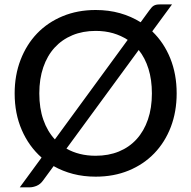

<svg xmlns="http://www.w3.org/2000/svg" viewBox="-20 -770 842 845"><path d="M272.5 -116Q299.5 -100.5 331.8 -92.5Q364 -84.5 401 -84.5Q457.5 -84.5 503.2 -103.2Q549 -122 581.2 -157.5Q613.5 -193 631 -243.8Q648.5 -294.5 648.5 -359Q648.5 -419 633.5 -467Q618.5 -515 590.5 -550ZM542 -594.5Q513 -613.5 477.8 -623.8Q442.5 -634 401 -634Q344.5 -634 298.8 -615Q253 -596 220.5 -560.5Q188 -525 170.5 -474Q153 -423 153 -359Q153 -293.5 170.8 -242.8Q188.5 -192 221.5 -156.5ZM650 -632Q701.5 -582.5 729.5 -513Q757.5 -443.5 757.5 -359Q757.5 -278.5 731.8 -211.2Q706 -144 659 -95.2Q612 -46.5 546.5 -19.5Q481 7.5 401 7.5Q348 7.5 301.8 -4.5Q255.5 -16.5 216 -39L169 25Q157.5 41 141.2 47.8Q125 54.5 109.5 54.5H67L163 -76.5Q107 -126 75.8 -198Q44.5 -270 44.5 -359Q44.5 -439 70.5 -506.5Q96.5 -574 143.2 -622.8Q190 -671.5 255.8 -698.8Q321.5 -726 401 -726Q458.5 -726 508 -712Q557.5 -698 599 -672L636.5 -723.5Q642 -731 646.5 -736.2Q651 -741.5 656 -744.5Q661 -747.5 667 -749Q673 -750.5 682 -750.5H737Z"/></svg>

Font: TypoPRO Lato
Style: Regular
Weight: 500
Designer: Lukasz Dziedzic with Adam Twardoch and Botio Nikoltchev
Foundry: tyPoland Lukasz Dziedzic
Version: Version 2.010; 2014-09-01; http://www.latofonts.com/